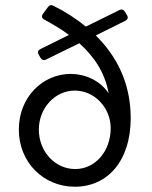

<svg xmlns="http://www.w3.org/2000/svg" viewBox="-20 -710 585 741"><path d="M349.6 -573.2 463.9 -629.9C472.7 -634.8 475.6 -641.6 470.7 -650.4L461.9 -665C457 -672.9 449.2 -675.8 440.4 -670.9L311.5 -607.4C272.5 -638.7 230.5 -666 186.5 -687.5C177.7 -692.4 170.9 -690.4 165 -682.6L145.5 -656.2C139.6 -647.5 141.6 -639.6 150.4 -634.8C183.6 -616.2 216.8 -597.7 246.1 -575.2L135.7 -520.5C127 -515.6 124 -509.8 128.9 -500L136.7 -486.3C141.6 -478.5 149.4 -475.6 158.2 -480.5L286.1 -543C342.8 -492.2 384.8 -430.7 399.4 -349.6C365.2 -401.4 305.7 -424.8 252.9 -424.8C146.5 -424.8 52.7 -336.9 52.7 -210C52.7 -82 149.4 10.7 268.6 10.7C394.5 10.7 484.4 -87.9 484.4 -253.9C484.4 -391.6 428.7 -495.1 349.6 -573.2ZM270.5 -57.6C192.4 -57.6 129.9 -125 129.9 -210C129.9 -293 192.4 -360.4 268.6 -360.4C345.7 -360.4 407.2 -293 407.2 -215.8C407.2 -125 346.7 -57.6 270.5 -57.6Z"/></svg>

Font: Ed Sans Neue
Style: Regular
Weight: 400
Designer: Stephen Hutchings
Version: Version 1.004;PS 001.004;hotconv 1.0.88;makeotf.lib2.5.64775